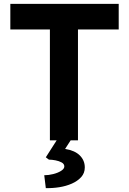

<svg xmlns="http://www.w3.org/2000/svg" viewBox="-20 -720 662 985"><path d="M236 0V-569H33V-700H589V-569H380V0ZM215 245 207 179Q229 179 253 173Q277 167 293.5 156.5Q310 146 310 134Q310 121 296.5 113.5Q283 106 264.5 102.5Q246 99 231 99L215 87L286 -24H358L314 44Q364 52 389.5 77.5Q415 103 415 139Q415 168 396.5 188.5Q378 209 348.5 222Q319 235 284 240.5Q249 246 215 245Z"/></svg>

Font: Lexend SemiBold
Style: Regular
Weight: 600
Designer: Bonnie Shaver-Troup, Thomas Jockin
Foundry: Lexend
Version: Version 1.005; ttfautohint (v1.8.3)